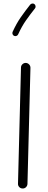

<svg xmlns="http://www.w3.org/2000/svg" viewBox="-20 -1052 272 1099"><path d="M109.4 26.9Q98.1 26.9 90.3 18.8Q82.5 10.7 83 -0.5L100.1 -665Q100.1 -676.3 108.2 -684.1Q116.2 -691.9 127.4 -691.9Q138.7 -691.4 146.5 -683.3Q154.3 -675.3 154.3 -664.1L137.2 0.5Q136.7 11.7 128.7 19.5Q120.6 27.3 109.4 26.9ZM177.2 -1028.3Q182.6 -1023.9 183.6 -1016.6Q184.6 -1009.3 180.2 -1003.9Q152.8 -969.7 128.7 -935.3Q104.5 -900.9 84 -855.5Q81.1 -849.1 74.2 -846.4Q67.4 -843.8 61 -846.7Q54.7 -849.1 52 -856.2Q49.3 -863.3 52.2 -869.6Q74.2 -918 99.9 -954.6Q125.5 -991.2 152.8 -1025.4Q157.2 -1030.8 164.8 -1031.7Q172.4 -1032.7 177.2 -1028.3Z"/></svg>

Font: Mikhak Light
Style: Regular
Weight: 300
Designer: Amin Abedi
Version: Version 3.3